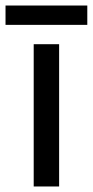

<svg xmlns="http://www.w3.org/2000/svg" viewBox="-32 -675 336 695"><path d="M90 0V-515H182V0ZM-12 -585V-655H284V-585Z"/></svg>

Font: Radio Canada
Style: Regular
Weight: 400
Designer: Charles Daoud, Etienne Aubert Bonn, Alexandre Saumier Demers, Jacques Le Bailly
Foundry: Radio-Canada
Version: Version 2.104;gftools[0.9.28.dev5+ged2979d]